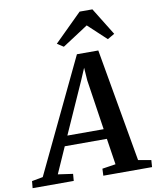

<svg xmlns="http://www.w3.org/2000/svg" viewBox="-175 -1075 940 1154"><g transform="rotate(-10 295.0 -498.0)"><path d="M-71 0 -67 -42.5 0.5 -55 331 -746.5H461.5L582.5 -56.5L661 -42.5L658 0H360.5L362.5 -42.5L444.5 -55L420 -214.5H163L92.5 -55.5L183.5 -42.5L180 0ZM189.5 -275H411L365 -580.5L359.5 -659L328.5 -586.5ZM223 -829.5 391.5 -996H469.5L573 -828.5L530 -803.5Q502 -829.5 474.2 -855.5Q446.5 -881.5 419 -907Q380 -881.5 340.5 -855.8Q301 -830 261.5 -804.5Z"/></g></svg>

Font: Merriweather 28pt SemiBold
Style: Italic
Weight: 600
Italic angle: -7.8°
Version: Version 2.101